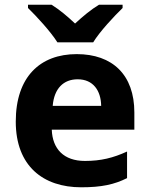

<svg xmlns="http://www.w3.org/2000/svg" viewBox="-20 -786 637 816"><path d="M224 -606H376C404 -652 465 -717 501 -752V-766H401C366 -745 334 -718 299 -686C265 -718 234 -744 199 -766H99V-752C136 -716 195 -652 224 -606ZM306 -556C151 -556 47 -460 47 -269C47 -80 164 10 325 10C412 10 466 -2 520 -29V-142C461 -115 409 -102 341 -102C251 -102 203 -153 200 -235H551V-308C551 -468 458 -556 306 -556ZM310 -449C376 -449 409 -401 410 -336H204C210 -410 250 -449 310 -449Z"/></svg>

Font: Noto Sans Canadian Aboriginal
Style: Bold
Weight: 700
Designer: Monotype Design Team, Typotheque's Kevin King
Foundry: Monotype Imaging Inc.
Version: Version 2.004